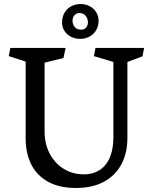

<svg xmlns="http://www.w3.org/2000/svg" viewBox="-20 -913 756 950"><path d="M395.5 -50.3Q425.8 -50.3 450.4 -60.1Q475.1 -69.8 493.2 -87.9Q516.6 -111.3 528.8 -148.4Q541 -185.5 541 -232.9V-606.4L444.8 -635.3L452.6 -675.8H692.9L685.1 -634.3L610.4 -606.4V-230.5Q610.4 -157.2 581.3 -101.3Q552.2 -45.4 494.9 -14.2Q437.5 17.1 356 17.1Q273.4 17.1 217.5 -13.9Q161.6 -44.9 134.3 -100.1Q106.9 -155.3 106.9 -229V-608.4L23.4 -635.3L31.2 -675.8H304.7L293.9 -626L200.7 -603V-261.7Q200.7 -201.2 225.8 -153.1Q251 -105 295.4 -77.6Q339.8 -50.3 395.5 -50.3ZM287.1 -802.7Q287.1 -828.1 298.6 -848.9Q310.1 -869.6 331.1 -881.3Q352.1 -893.1 379.9 -893.1Q402.8 -893.1 423.1 -882.6Q443.4 -872.1 455.6 -853.3Q467.8 -834.5 467.8 -810.5Q467.8 -784.7 456.1 -764.2Q444.3 -743.7 423.6 -732.2Q402.8 -720.7 376.5 -720.7Q352.1 -720.7 331.5 -731Q311 -741.2 299.1 -759.8Q287.1 -778.3 287.1 -802.7ZM415 -802.2Q415 -821.3 403.8 -835Q392.6 -848.6 373 -848.6Q357.9 -848.6 348.4 -837.4Q338.9 -826.2 338.9 -811Q338.9 -792.5 349.6 -779.3Q360.4 -766.1 380.9 -766.1Q396.5 -766.1 405.8 -776.4Q415 -786.6 415 -802.2Z"/></svg>

Font: Vesper Libre
Style: Regular
Weight: 400
Designer: Robert Keller & Kimya Gandhi
Foundry: Mota Italic
Version: Version 1.058